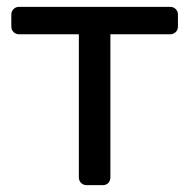

<svg xmlns="http://www.w3.org/2000/svg" viewBox="-20 -540 552 560"><path d="M233 0Q223 0 216.5 -6.5Q210 -13 210 -23V-440H36Q26 -440 19.5 -446.5Q13 -453 13 -463V-497Q13 -507 19.5 -513.5Q26 -520 36 -520H476Q486 -520 492.5 -513.5Q499 -507 499 -497V-463Q499 -453 492.5 -446.5Q486 -440 476 -440H302V-23Q302 -13 296 -6.5Q290 0 280 0Z"/></svg>

Font: Rubik Light
Style: Regular
Weight: 400
Version: Version 2.101